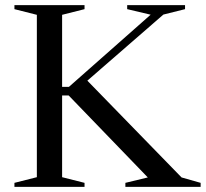

<svg xmlns="http://www.w3.org/2000/svg" viewBox="-20 -725 798 745"><path d="M684.5 -36.5 758.5 -15.5V0H466.5V-15.5L553.5 -36.5L246.5 -354.5H187.5V-388H247.5L564.5 -668L473.5 -689.5V-705H698V-689.5L614 -668.5L277.5 -376L317.5 -413.5ZM221 -667.5V-37.5L308 -15.5V0H36V-15.5L123 -37.5V-667.5L36 -689.5V-705H308V-689.5Z"/></svg>

Font: Newsreader 60pt
Style: Regular
Weight: 400
Designer: Hugues Gentile
Foundry: Production Type
Version: Version 1.003